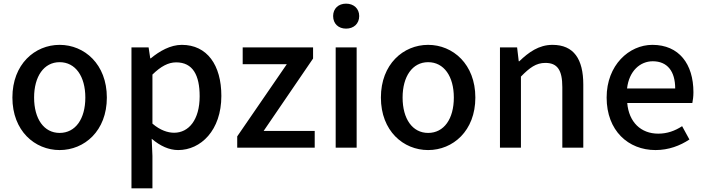

<svg xmlns="http://www.w3.org/2000/svg" viewBox="-20 -788 3864 1053"><path d="M307 35C443 35 566 -70 566 -253C566 -436 443 -542 307 -542C171 -542 48 -436 48 -253C48 -70 171 35 307 35ZM167 -253C167 -369 221 -447 307 -447C394 -447 448 -369 448 -253C448 -136 394 -59 307 -59C221 -59 167 -136 167 -253Z M701 -528V245H816V67L812 -27C859 13 908 35 957 35C1081 35 1194 -73 1194 -262C1194 -431 1116 -542 977 -542C915 -542 855 -508 807 -468H804L795 -528ZM816 -110V-379C862 -424 903 -446 946 -446C1038 -446 1075 -375 1075 -260C1075 -131 1015 -60 935 -60C901 -60 859 -73 816 -110Z M1281 -40V22H1706V-70H1426L1697 -467V-528H1311V-436H1553Z M1821 -528V22H1936V-528ZM1807 -700C1807 -658 1836 -631 1878 -631C1920 -631 1950 -658 1950 -700C1950 -741 1920 -768 1878 -768C1836 -768 1807 -741 1807 -700Z M2328 35C2464 35 2587 -70 2587 -253C2587 -436 2464 -542 2328 -542C2192 -542 2069 -436 2069 -253C2069 -70 2192 35 2328 35ZM2188 -253C2188 -369 2242 -447 2328 -447C2415 -447 2469 -369 2469 -253C2469 -136 2415 -59 2328 -59C2242 -59 2188 -136 2188 -253Z M2722 -528V22H2837V-368C2885 -417 2920 -443 2971 -443C3036 -443 3064 -405 3064 -310V22H3179V-324C3179 -464 3127 -542 3010 -542C2935 -542 2879 -501 2828 -452H2825L2816 -528Z M3575 35C3647 35 3710 11 3761 -23L3721 -96C3681 -70 3639 -55 3590 -55C3495 -55 3429 -118 3420 -223H3777C3780 -237 3783 -259 3783 -282C3783 -437 3704 -542 3558 -542C3430 -542 3307 -431 3307 -253C3307 -71 3426 35 3575 35ZM3419 -303C3430 -399 3491 -452 3560 -452C3640 -452 3683 -397 3683 -303Z"/></svg>

Font: コーポレート・ロゴ ver3 Medium
Style: Regular
Weight: 500
Designer: [KANA_main] LOGOTYPE.JP [Source Han Sans] Ryoko NISHIZUKA 西塚涼子 (kana, bopomofo & ideographs); Paul D. Hunt (Latin, Greek
Version: Version 12.001;FEAKit 1.0